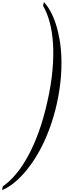

<svg xmlns="http://www.w3.org/2000/svg" viewBox="-414 -1020 653 1946"><path d="M162.1 30.3Q133.8 156.2 94.5 265.4Q55.2 374.5 8.8 465.8Q-37.6 557.1 -88.9 630.6Q-140.1 704.1 -192.6 759.5Q-245.1 814.9 -296.4 852.1Q-347.7 889.2 -393.6 906.7L-385.3 868.7Q-317.4 821.8 -252.7 744.9Q-188 668 -129.4 560.8Q-70.8 453.6 -21 315.9Q28.8 178.2 66.4 8.8Q104.5 -160.2 117.7 -306.2Q130.9 -452.1 123.5 -574Q116.2 -695.8 90.1 -793Q64 -890.1 22.5 -961.4L31.2 -999.5Q64.9 -963.4 95.7 -908.2Q126.5 -853 150.4 -780.8Q174.3 -708.5 189.7 -620.1Q205.1 -531.7 208.3 -429.4Q211.4 -327.1 200.7 -211.7Q189.9 -96.2 162.1 30.3Z"/></svg>

Font: TUNJUNG BIRU
Style: Regular
Weight: 400
Designer: R.S. Wihananto
Foundry: R.S. Wihananto
Version: Version 2.0.1